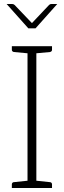

<svg xmlns="http://www.w3.org/2000/svg" viewBox="-20 -936 318 956"><path d="M117 0V-706H161V0ZM39 0V-18Q39 -23 42 -26Q45 -29 49 -29L125 -37L130 0ZM148 0 153 -37 229 -29Q233 -29 236 -26Q239 -23 239 -18V0ZM130 -706 125 -670 49 -677Q45 -678 42 -680.5Q39 -683 39 -688V-706ZM239 -706V-688Q239 -683 236 -680.5Q233 -678 229 -677L153 -670L148 -706ZM265 -916 157 -795H121L13 -916H41Q48 -916 53 -911L139 -821L224 -911Q226 -913 229 -914.5Q232 -916 236 -916Z"/></svg>

Font: Aleo ExtraLight
Style: Regular
Weight: 250
Designer: Alessio Laiso
Foundry: Alessio Laiso
Version: Version 2.001;gftools[0.9.29]